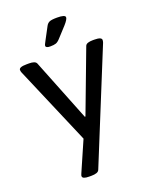

<svg xmlns="http://www.w3.org/2000/svg" viewBox="-167 -809 879 1107"><g transform="rotate(-20 272.0 -255.5)"><path d="M184 207Q143 207 143 190Q143 188 143.5 184.5Q144 181 148 173L228 -10L22 -492Q21 -495 20 -499Q19 -503 19 -507Q19 -525 67 -525H82Q99 -525 110.5 -521Q122 -517 126 -508L278 -126H282L426 -508Q430 -517 442 -521Q454 -525 471 -525H482Q526 -525 526 -507Q526 -500 523 -491L247 186Q243 198 230 202.5Q217 207 198 207ZM230 -575Q203 -575 203 -588Q203 -593 206.5 -599.5Q210 -606 215 -616L255 -691Q262 -705 274.5 -711.5Q287 -718 323 -718Q373 -718 373 -702Q373 -689 348 -661L293 -601Q278 -584 265.5 -579.5Q253 -575 230 -575Z"/></g></svg>

Font: Asap Semi Expanded Medium
Style: Regular
Weight: 500
Width: 6
Designer: Pablo Cosgaya
Foundry: Omnibus-Type
Version: Version 3.001; ttfautohint (v1.8.4.7-5d5b)